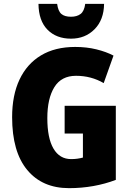

<svg xmlns="http://www.w3.org/2000/svg" viewBox="-20 -1019 677 998"><path d="M316 -469H582V-84Q527 -63 465.5 -52Q404 -41 339 -41Q200 -41 121.5 -135.5Q43 -230 43 -410Q43 -524 81.5 -605.5Q120 -687 193 -731Q266 -775 371 -775Q430 -775 481 -762.5Q532 -750 570 -730L519 -587Q454 -625 375 -625Q299 -625 262.5 -566Q226 -507 226 -405Q226 -301 258 -246.5Q290 -192 350 -192Q382 -192 411 -200V-325H316ZM521 -999Q520 -916 471.5 -867Q423 -818 349 -818Q273 -818 227 -864.5Q181 -911 180 -999H277Q282 -961 299 -946.5Q316 -932 349 -932Q380 -932 399 -946.5Q418 -961 423 -999Z"/></svg>

Font: Noto Sans Tamil UI Condensed Black
Style: Regular
Weight: 900
Width: 3
Designer: Jelle Bosma - Monotype Design Team
Foundry: Monotype Imaging Inc.
Version: Version 2.004; ttfautohint (v1.8.4.7-5d5b)